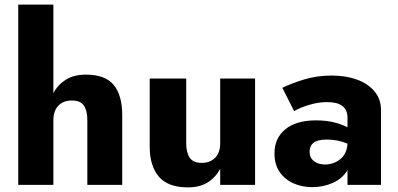

<svg xmlns="http://www.w3.org/2000/svg" viewBox="-20 -800 1723 831"><path d="M358 -280Q358 -321 343 -343Q328 -365 291 -365Q254 -365 232.5 -342.5Q211 -320 211 -280V0H59V-780H211V-397Q230 -433 265 -455Q300 -477 351 -477Q436 -477 472.5 -432Q509 -387 509 -302V0H358Z M786 -180Q786 -140 801 -117.5Q816 -95 853 -95Q889 -95 911 -117Q933 -139 933 -180V-460H1084V0H933V-69Q912 -31 878 -10Q844 11 793 11Q707 11 667.5 -35.5Q628 -82 628 -164V-460H786Z M1253 -319 1202 -420Q1241 -439 1296 -456Q1351 -473 1416 -473Q1477 -473 1525 -455.5Q1573 -438 1601 -404.5Q1629 -371 1629 -324V0H1484V-64Q1463 -28 1421.5 -9Q1380 10 1332 10Q1287 10 1250 -6.5Q1213 -23 1190.5 -55.5Q1168 -88 1168 -136Q1168 -202 1215 -240.5Q1262 -279 1348 -279Q1391 -279 1425.5 -270.5Q1460 -262 1484 -249V-290Q1484 -358 1397 -358Q1366 -358 1336.5 -351Q1307 -344 1284.5 -334.5Q1262 -325 1253 -319ZM1320 -144Q1320 -117 1339 -102.5Q1358 -88 1386 -88Q1423 -88 1452 -110.5Q1481 -133 1484 -178Q1443 -196 1395 -196Q1355 -196 1337.5 -182.5Q1320 -169 1320 -144Z"/></svg>

Font: Jost*
Style: Bold
Weight: 700
Version: Version 3.7